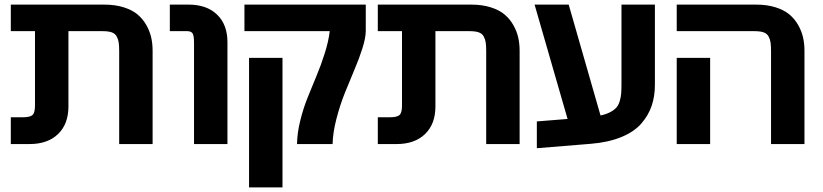

<svg xmlns="http://www.w3.org/2000/svg" viewBox="-20 -624 3570 833"><path d="M642.1 -403.8V1H497.1V-399.9Q497.1 -425.3 495.1 -439.2Q493.2 -453.1 486.3 -465.8Q479.5 -478.5 464.8 -483.6Q450.2 -488.8 425.8 -488.8H276.9V-162.1Q276.9 -85.9 231.9 -42.5Q187 1 107.9 1H26.9V-115.2H79.1Q110.4 -115.2 121.1 -125Q131.8 -134.8 131.8 -166V-488.8H26.9V-604H432.1Q479.5 -604 516.6 -592.3Q553.7 -580.6 576.7 -561.3Q599.6 -542 614.7 -515.4Q629.9 -488.8 636 -461.4Q642.1 -434.1 642.1 -403.8Z M966.8 -440.9V1H821.8V-438Q821.8 -468.8 815.7 -478.8Q809.6 -488.8 792 -488.8H716.8V-604H797.9Q877 -604 921.9 -560.5Q966.8 -517.1 966.8 -440.9Z M1040.5 -604H1566.9V-488.8Q1566.4 -458.5 1552.2 -413.8Q1538.1 -369.1 1517.3 -320.6Q1496.6 -272 1475.8 -220Q1455.1 -168 1439.7 -108.9Q1424.3 -49.8 1422.9 1H1268.6Q1269.5 -47.4 1282.5 -100.1Q1295.4 -152.8 1314.5 -200.4Q1333.5 -248 1353 -294.4Q1372.6 -340.8 1388.9 -392.6Q1405.3 -444.3 1410.6 -488.8H1040.5ZM1060.5 -373H1205.6V189H1060.5Z M2234.4 -403.8V1H2089.4V-399.9Q2089.4 -425.3 2087.4 -439.2Q2085.4 -453.1 2078.6 -465.8Q2071.8 -478.5 2057.1 -483.6Q2042.5 -488.8 2018.1 -488.8H1869.1V-162.1Q1869.1 -85.9 1824.2 -42.5Q1779.3 1 1700.2 1H1619.1V-115.2H1671.4Q1702.6 -115.2 1713.4 -125Q1724.1 -134.8 1724.1 -166V-488.8H1619.1V-604H2024.4Q2071.8 -604 2108.9 -592.3Q2146 -580.6 2168.9 -561.3Q2191.9 -542 2207 -515.4Q2222.2 -488.8 2228.3 -461.4Q2234.4 -434.1 2234.4 -403.8Z M2821.3 -604V-255.9Q2821.3 -206.5 2807.4 -165.3Q2793.5 -124 2762.5 -88.1Q2731.4 -52.2 2675.5 -29.3Q2619.6 -6.3 2542 0L2309.1 19V-97.2L2442.4 -107.9L2299.3 -604H2447.3L2585.4 -123Q2610.4 -128.4 2627.4 -137.5Q2644.5 -146.5 2654.1 -157.2Q2663.6 -168 2668.7 -185.3Q2673.8 -202.6 2675 -218.3Q2676.3 -233.9 2676.3 -259.8V-604Z M3470.2 -403.8V1H3325.2V-399.9Q3325.2 -425.3 3323.2 -439.2Q3321.3 -453.1 3314.5 -465.8Q3307.6 -478.5 3293 -483.6Q3278.3 -488.8 3253.9 -488.8H2916V-604H3260.3Q3307.6 -604 3344.7 -592.3Q3381.8 -580.6 3404.8 -561.3Q3427.7 -542 3442.9 -515.4Q3458 -488.8 3464.1 -461.4Q3470.2 -434.1 3470.2 -403.8ZM2916 -373H3061V1H2916Z"/></svg>

Font: LT Superior
Style: Bold
Weight: 400
Designer: Daniel Lyons
Foundry: LyonsType
Version: Version 1.000